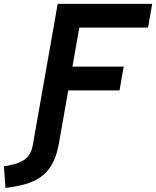

<svg xmlns="http://www.w3.org/2000/svg" viewBox="-134 -713 786 966"><path d="M135.3 -574.2 36.1 -12.2 31.2 16.1C20 79.1 -14.6 105.5 -93.3 120.1L-114.3 124L-106.4 232.4L-91.3 230.5C69.3 210 138.2 151.9 163.6 2.9L164.6 -3.9L209.5 -258.3H467.3L488.3 -377.9H230.5L265.1 -574.2H610.8L631.8 -693.4H156.2Z"/></svg>

Font: Cascadia Code NF
Style: Bold Italic
Weight: 700
Italic angle: -10°
Monospace: yes
Designer: Aaron Bell
Foundry: Saja Typeworks
Version: Version 2404.023